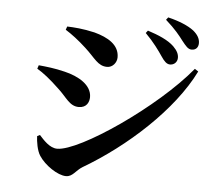

<svg xmlns="http://www.w3.org/2000/svg" viewBox="-57 -878 1114 977"><g transform="rotate(5 500.0 -389.0)"><path d="M747 -613C763 -589 776 -576 793 -576C814 -576 830 -592 830 -613C830 -632 822 -649 801 -670C771 -699 722 -720 666 -738L656 -725C700 -681 728 -641 747 -613ZM845 -702C865 -677 877 -661 896 -661C917 -661 930 -675 930 -697C930 -720 918 -740 895 -759C866 -781 821 -800 763 -814L753 -801C803 -757 827 -726 845 -702ZM249 -706C281 -686 317 -659 356 -623C409 -575 427 -536 475 -536C503 -536 524 -562 524 -589C524 -653 466 -686 396 -705C336 -719 288 -722 255 -723ZM921 -565C751 -358 373 -99 258 -99C219 -99 186 -138 165 -161L151 -154C152 -127 159 -80 176 -55C205 -10 272 36 315 36C349 36 362 3 395 -17C613 -145 839 -350 939 -553ZM122 -496C153 -478 190 -449 235 -406C282 -364 301 -320 349 -320C390 -320 402 -351 402 -375C402 -437 334 -476 262 -493C209 -506 169 -510 128 -514Z"/></g></svg>

Font: Noto Serif CJK KR
Style: Bold
Weight: 700
Designer: Ryoko NISHIZUKA 西塚涼子 (kana & ideographs); Frank Grießhammer (Latin, Greek & Cyrillic); Wenlong ZHANG 张文龙 (bopomofo); San
Foundry: Adobe
Version: Version 2.001;hotconv 1.1.0;makeotfexe 2.6.0